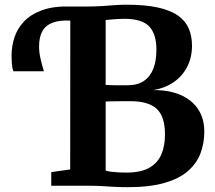

<svg xmlns="http://www.w3.org/2000/svg" viewBox="-20 -770 890 796"><path d="M509.5 6Q476 6 451.2 4.5Q426.5 3 402 1.5Q377.5 0 344 0H192.5V-56.5L271 -67.5L271.5 -743H343.5Q374.5 -743 401.2 -744.8Q428 -746.5 453.2 -748.5Q478.5 -750.5 504 -750.5Q584 -750.5 636.5 -738.5Q689 -726.5 719.5 -704.2Q750 -682 763 -650.8Q776 -619.5 776 -580.5Q776 -531 755.5 -492Q735 -453 698.8 -428.5Q662.5 -404 615.5 -396.5Q680.5 -397 727.8 -376.8Q775 -356.5 801 -317.8Q827 -279 827 -224Q827 -177 811.5 -135.2Q796 -93.5 760.2 -61.8Q724.5 -30 663 -12Q601.5 6 509.5 6ZM505 -54.5Q563.5 -54.5 598.2 -74Q633 -93.5 648.5 -128.8Q664 -164 664 -212.5Q664 -287.5 629.5 -319Q595 -350.5 521 -350.5Q509.5 -350.5 495 -350.5Q480.5 -350.5 465.8 -350.2Q451 -350 438.5 -349.8Q426 -349.5 418 -349V-63Q427 -59.5 442 -57.8Q457 -56 473.8 -55.2Q490.5 -54.5 505 -54.5ZM508.5 -416.5Q550 -416.5 576.5 -434.5Q603 -452.5 615.8 -485.5Q628.5 -518.5 628.5 -563.5Q628.5 -629 598.5 -660.5Q568.5 -692 495.5 -692Q483.5 -692 468 -691.2Q452.5 -690.5 439 -689Q425.5 -687.5 418 -687V-418Q426 -417.5 437.8 -417Q449.5 -416.5 462.2 -416.5Q475 -416.5 487.2 -416.5Q499.5 -416.5 508.5 -416.5ZM35.5 -474.5Q31 -486 29.5 -502Q28 -518 28 -540.5Q28 -578.5 40 -615.2Q52 -652 79.8 -681.2Q107.5 -710.5 154.8 -727.8Q202 -745 272.5 -743L278.5 -714L272.5 -684.5Q227 -687 198 -676Q169 -665 155.5 -640.5Q142 -616 142 -577.5Q142 -554 147.5 -529Q153 -504 162 -474.5Z"/></svg>

Font: Merriweather 28pt
Style: Bold
Weight: 700
Version: Version 2.100